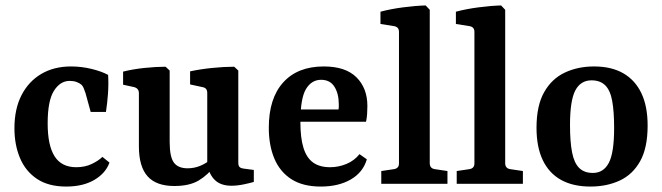

<svg xmlns="http://www.w3.org/2000/svg" viewBox="-20 -675 2432 705"><path d="M33 -204Q33 -275 59 -325.5Q85 -376 131.5 -403.5Q178 -431 241 -431Q279 -431 316 -422Q353 -413 377 -400Q379 -366 376.5 -331Q374 -296 369 -264H313L294 -333Q290 -345 287 -352Q284 -359 279 -364Q272 -370 261 -374Q250 -378 236 -378Q201 -378 178 -341.5Q155 -305 155 -222Q155 -141 180.5 -101Q206 -61 260 -61Q292 -61 317 -73Q342 -85 356 -99L382 -78Q368 -39 326.5 -14.5Q285 10 223 10Q158 10 116 -18Q74 -46 53.5 -94.5Q33 -143 33 -204Z M770 -68Q744 -33 710 -12.5Q676 8 620 8Q554 8 522 -27.5Q490 -63 490 -138V-333Q490 -350 473 -355L432 -364V-412Q467 -421 510 -425.5Q553 -430 588 -430L603 -416V-154Q603 -99 618.5 -78Q634 -57 669 -57Q693 -57 715 -66Q737 -75 757 -92ZM912 -7Q899 -3 875 2Q851 7 830 7Q791 7 769.5 -13.5Q748 -34 741 -71V-334Q741 -352 724 -355L678 -365V-413Q715 -421 759 -425.5Q803 -430 840 -430L855 -416V-78Q855 -66 860 -61.5Q865 -57 874 -56L912 -51Z M967 -206Q967 -314 1020 -372.5Q1073 -431 1169 -431Q1249 -431 1289 -391Q1329 -351 1329 -286Q1329 -272 1328 -256.5Q1327 -241 1324 -228H1046V-273H1223Q1224 -278 1224 -282Q1224 -286 1224 -292Q1224 -331 1208 -356.5Q1192 -382 1159 -382Q1124 -382 1103.5 -348Q1083 -314 1083 -227Q1083 -168 1094.5 -131.5Q1106 -95 1130 -78Q1154 -61 1192 -61Q1223 -61 1252 -73Q1281 -85 1300 -109L1327 -90Q1313 -42 1268 -16Q1223 10 1158 10Q1092 10 1050 -17Q1008 -44 987.5 -92.5Q967 -141 967 -206Z M1558 -76Q1558 -57 1576 -54L1623 -47V0H1380V-47L1427 -54Q1445 -57 1445 -75V-558Q1445 -576 1427 -579L1377 -587V-632Q1414 -642 1460 -648Q1506 -654 1543 -655L1558 -639Z M1835 -76Q1835 -57 1853 -54L1900 -47V0H1657V-47L1704 -54Q1722 -57 1722 -75V-558Q1722 -576 1704 -579L1654 -587V-632Q1691 -642 1737 -648Q1783 -654 1820 -655L1835 -639Z M2235 -205Q2235 -265 2228 -304Q2221 -343 2202.5 -361.5Q2184 -380 2152 -380Q2112 -380 2092.5 -343Q2073 -306 2073 -216Q2073 -155 2080.5 -116Q2088 -77 2106.5 -58.5Q2125 -40 2157 -40Q2196 -40 2215.5 -77Q2235 -114 2235 -205ZM1950 -206Q1950 -287 1978 -336.5Q2006 -386 2054 -408.5Q2102 -431 2161 -431Q2225 -431 2268.5 -406Q2312 -381 2335 -333Q2358 -285 2358 -214Q2358 -132 2330.5 -83Q2303 -34 2255.5 -12Q2208 10 2148 10Q2084 10 2040 -14.5Q1996 -39 1973 -87Q1950 -135 1950 -206Z"/></svg>

Font: Rasa SemiBold
Style: Regular
Weight: 600
Designer: Anna Giedrys (Yrsa+Rasa design), David Brezina (Yrsa art-direction, Rasa art-direction, design)
Foundry: Rosetta Type Foundry
Version: Version 2.004